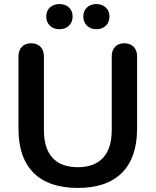

<svg xmlns="http://www.w3.org/2000/svg" viewBox="-20 -925 773 954"><path d="M71.8 -285.2V-646Q71.8 -674.8 88.9 -692.4Q106 -710 135 -710Q164.1 -710 181.2 -692.4Q198.2 -674.8 198.2 -646V-277.8Q198.2 -187 241.2 -140.6Q284.2 -94.2 366.7 -94.2Q449.2 -94.2 492.2 -141.1Q535.2 -188 535.2 -277.8V-646Q535.2 -674.8 552 -692.4Q568.8 -710 597.9 -710Q627 -710 644 -692.4Q661.1 -674.8 661.1 -646V-285.2Q661.1 -142.1 586.2 -66.7Q511.2 8.8 366.7 8.8Q222.2 8.8 147 -66.2Q71.8 -141.1 71.8 -285.2ZM412.1 -797.4Q394 -814.9 394 -843Q394 -871.1 412.1 -887.9Q430.2 -904.8 458.5 -904.8Q486.8 -904.8 505.4 -887.9Q523.9 -871.1 523.9 -843Q523.9 -814.9 505.9 -797.4Q487.8 -779.8 459 -779.8Q430.2 -779.8 412.1 -797.4ZM228 -797.4Q210 -814.9 210 -843Q210 -871.1 228 -887.9Q246.1 -904.8 275.1 -904.8Q304.2 -904.8 322.5 -887.9Q340.8 -871.1 340.8 -843Q340.8 -814.9 322.5 -797.4Q304.2 -779.8 275.1 -779.8Q246.1 -779.8 228 -797.4Z"/></svg>

Font: Nunito-Bold
Style: Bold
Weight: 700
Designer: Vernon Adams
Foundry: newtypography
Version: Version 3.000